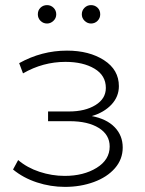

<svg xmlns="http://www.w3.org/2000/svg" viewBox="-20 -726 566 751"><path d="M460 -149Q460 -103 429.5 -68Q399 -33 347 -14Q295 5 234 5Q178 5 124.5 -12.5Q71 -30 31 -63L51 -100Q86 -70 134.5 -54Q183 -38 233 -38Q307 -38 358 -69.5Q409 -101 409 -153Q409 -199 366.5 -225.5Q324 -252 252 -252H168V-290H250Q313 -290 353.5 -315Q394 -340 394 -382Q394 -431 349.5 -457.5Q305 -484 236 -484Q148 -484 70 -439L55 -479Q143 -528 242 -528Q329 -528 387 -490.5Q445 -453 445 -389Q445 -348 416 -317Q387 -286 339 -272Q397 -261 428.5 -228.5Q460 -196 460 -149ZM128 -670Q128 -686 138.5 -696Q149 -706 164 -706Q179 -706 189.5 -695.5Q200 -685 200 -670Q200 -655 189 -644.5Q178 -634 164 -634Q149 -634 138.5 -644.5Q128 -655 128 -670ZM300 -670Q300 -685 310.5 -695.5Q321 -706 336 -706Q351 -706 361.5 -696Q372 -686 372 -670Q372 -655 361.5 -644.5Q351 -634 336 -634Q322 -634 311 -644.5Q300 -655 300 -670Z"/></svg>

Font: Montserrat Atlas Light
Style: Regular
Weight: 300
Designer: Julieta Ulanovsky
Foundry: Julieta Ulanovsky
Version: Version 7.200